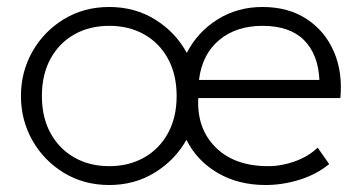

<svg xmlns="http://www.w3.org/2000/svg" viewBox="-20 -515 1036 550"><path d="M293 15Q220.5 15 163.2 -19.8Q106 -54.5 73 -112.5Q40 -170.5 40 -240Q40 -309.5 73 -367.5Q106 -425.5 163.2 -460.2Q220.5 -495 293 -495Q367 -495 425.2 -458.5Q483.5 -422 515 -363.5Q546 -423.5 603 -459.2Q660 -495 732 -495Q806 -495 858.5 -460.5Q911 -426 936.5 -367Q962 -308 955 -234H548Q543.5 -146.5 597.8 -92.8Q652 -39 748 -39Q786.5 -39 824.8 -52.8Q863 -66.5 890 -92L923 -45Q885.5 -14.5 837 0.2Q788.5 15 741 15Q663 15 603.8 -19.5Q544.5 -54 514 -114.5Q482 -57 424 -21Q366 15 293 15ZM293 -39Q349.5 -39 393 -63.8Q436.5 -88.5 461.2 -133.5Q486 -178.5 486 -240Q486 -301.5 461.2 -346.8Q436.5 -392 393 -416.5Q349.5 -441 293 -441Q236.5 -441 193 -416.5Q149.5 -392 124.8 -346.8Q100 -301.5 100 -240Q100 -178.5 124.8 -133.5Q149.5 -88.5 193 -63.8Q236.5 -39 293 -39ZM550 -286H895Q891.5 -359.5 850.8 -400.2Q810 -441 732 -441Q656.5 -441 607.8 -400.2Q559 -359.5 550 -286Z"/></svg>

Font: Geologica Thin
Style: Regular
Weight: 100
Designer: Sindre Bremnes, Frode Helland
Foundry: Monokrom Skriftforlag AS
Version: Version 1.010; ttfautohint (v1.8.4.7-5d5b);gftools[0.9.28]